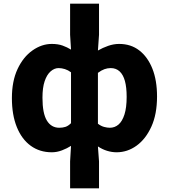

<svg xmlns="http://www.w3.org/2000/svg" viewBox="-20 -818 923 1049"><path d="M363 211V64L368 -21Q346 -7 318.5 3.5Q291 14 263 14Q197 14 148 -21.5Q99 -57 72 -123.5Q45 -190 45 -282Q45 -375 76 -441Q107 -507 157.5 -542.5Q208 -578 263 -578Q297 -578 322 -569Q347 -560 368 -547L363 -628V-798H521V-628L515 -542Q541 -557 571 -567.5Q601 -578 631 -578Q695 -578 741 -542.5Q787 -507 812.5 -443Q838 -379 838 -291Q838 -194 807 -126Q776 -58 726 -22Q676 14 617 14Q591 14 565 6Q539 -2 515 -18L521 64V211ZM304 -120Q323 -120 338 -125Q353 -130 368 -145V-423Q352 -435 334.5 -440.5Q317 -446 300 -446Q277 -446 256.5 -428Q236 -410 224 -374.5Q212 -339 212 -284Q212 -199 236 -159.5Q260 -120 304 -120ZM580 -120Q607 -120 627.5 -137.5Q648 -155 660 -192.5Q672 -230 672 -289Q672 -341 662.5 -375.5Q653 -410 633.5 -428Q614 -446 585 -446Q567 -446 550.5 -440Q534 -434 515 -420V-142Q532 -129 549 -124.5Q566 -120 580 -120Z"/></svg>

Font: Noto Sans TC ExtraBold
Style: Regular
Weight: 800
Designer: Ryoko NISHIZUKA  (kana, bopomofo & ideographs); Paul D. Hunt (Latin, Greek & Cyrillic); Sandoll Communications , Soo-you
Foundry: Adobe
Version: Version 2.004-H2;hotconv 1.0.118;makeotfexe 2.5.65603